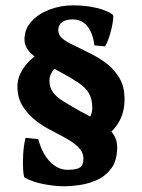

<svg xmlns="http://www.w3.org/2000/svg" viewBox="-20 -666 518 700"><path d="M214.8 13.2Q181.6 13.2 140.9 5.6Q100.1 -2 70.3 -18.1Q66.4 -20 64.5 -44.9Q62.5 -69.8 64.5 -103.3Q66.4 -136.7 73.2 -163.6L119.6 -158.7Q133.8 -105 162.8 -75.9Q191.9 -46.9 226.1 -46.9Q258.8 -46.9 271.5 -55.4Q284.2 -64 284.2 -87.4Q284.2 -111.3 264.9 -129.9Q245.6 -148.4 217.3 -163.8Q189 -179.2 161.6 -193.4Q139.6 -204.6 112.1 -225.1Q84.5 -245.6 64 -276.9Q43.5 -308.1 43.5 -350.6Q43.5 -382.8 62.7 -413.3Q82 -443.8 113.3 -465.6Q144.5 -487.3 180.7 -493.2L228.5 -444.3Q213.9 -444.8 198 -433.6Q182.1 -422.4 171.1 -405.8Q160.2 -389.2 160.2 -373Q160.2 -347.2 173.1 -329.6Q186 -312 211.7 -296.1Q237.3 -280.3 275.4 -258.8Q301.8 -245.6 332.5 -228.3Q363.3 -210.9 385.3 -186.8Q407.2 -162.6 407.2 -128.9Q407.2 -81.5 386.5 -53Q365.7 -24.4 334.5 -10.3Q303.2 3.9 270.8 8.5Q238.3 13.2 214.8 13.2ZM327.6 -147.9 258.3 -196.3Q278.8 -199.7 297.6 -222.7Q316.4 -245.6 316.4 -273.4Q316.4 -305.2 304.2 -325.9Q292 -346.7 266.1 -364.3Q240.2 -381.8 199.2 -403.8Q175.3 -417 144.8 -433.8Q114.3 -450.7 91.8 -472.7Q69.3 -494.6 69.3 -522.5Q69.3 -560.1 94.7 -587.9Q120.1 -615.7 160.6 -631.1Q201.2 -646.5 246.1 -646.5Q290.5 -646.5 329.6 -637.7Q368.7 -628.9 391.1 -612.8Q394 -610.8 392.6 -596.4Q391.1 -582 386.7 -562.5Q382.3 -543 376 -524.9Q369.6 -506.8 362.8 -497.1L324.2 -500.5Q318.8 -544.9 298.8 -570.1Q278.8 -595.2 244.6 -595.2Q219.2 -595.2 205.8 -584.7Q192.4 -574.2 192.4 -556.6Q192.4 -537.6 208.5 -524.7Q224.6 -511.7 252 -499.3Q279.3 -486.8 313.5 -468.8Q336.9 -457.5 365 -437.3Q393.1 -417 413.6 -384.5Q434.1 -352.1 434.1 -303.7Q434.1 -245.1 401.4 -203.4Q368.7 -161.6 327.6 -147.9Z"/></svg>

Font: Dai Banna SIL
Style: Bold
Weight: 700
Designer: Victor Gaultney
Foundry: SIL International
Version: Version 4.000